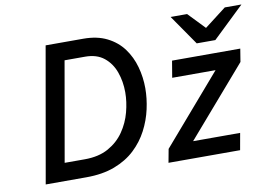

<svg xmlns="http://www.w3.org/2000/svg" viewBox="-77 -856 1385 981"><g transform="rotate(-10 615.0 -366.0)"><path d="M85 0 208 -700H403Q475 -700 526.2 -674.2Q577.5 -648.5 609.5 -605Q641.5 -561.5 656.5 -507.2Q671.5 -453 671.5 -396Q671.5 -343.5 659.2 -288.2Q647 -233 620.2 -181.5Q593.5 -130 550 -89Q506.5 -48 443.5 -24Q380.5 0 296 0ZM199.5 -92H304Q376.5 -92 426.8 -120Q477 -148 508 -193Q539 -238 553 -291Q567 -344 567 -393.5Q567 -449.5 549.5 -498.5Q532 -547.5 494.2 -577.8Q456.5 -608 396.5 -608H290ZM722 0 735 -70 1041 -424.5H816L830.5 -511H1184.5L1173.5 -443.5L865 -87H1109L1093.5 0ZM970 -576 862 -732H947.5L1030.5 -645.5L1143 -732H1229.5L1066.5 -576Z"/></g></svg>

Font: Overpass Medium
Style: Italic
Weight: 500
Italic angle: -10°
Designer: Delve Withrington, Dave Bailey, Thomas Jockin
Foundry: Delve Fonts LLC
Version: Version 4.000